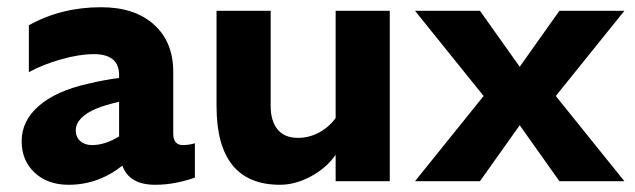

<svg xmlns="http://www.w3.org/2000/svg" viewBox="-20 -502 1760 532"><path d="M319 -43Q252 10 170 10Q112 10 76 -23.5Q40 -57 40 -111Q40 -167 87.5 -208.5Q135 -250 224 -270Q270 -281 310 -286V-294Q310 -352 240 -352Q200 -352 149 -337.5Q98 -323 60 -302V-432Q150 -482 260 -482Q353 -482 406.5 -434Q460 -386 460 -303V-132Q460 -100 487 -100Q503 -100 520 -105V-10Q499 -2 469.5 4Q440 10 410 10Q338 10 319 -43ZM235 -100Q271 -100 310 -124V-220Q271 -211 247 -201Q220 -190 205 -174.5Q190 -159 190 -141Q190 -122 202.5 -111Q215 -100 235 -100Z M580 -208V-472H730V-208Q730 -167 749 -143.5Q768 -120 806 -120Q836 -120 863.5 -134.5Q891 -149 910 -175V-472H1060V0H910V-73Q884 -36 841 -13Q798 10 756 10Q580 10 580 -208Z M1520 -236 1710 0H1530L1420 -155L1310 0H1130L1320 -236L1130 -472H1310L1420 -317L1530 -472H1710Z"/></svg>

Font: Madhuban Bold
Style: Regular
Weight: 700
Designer: jaikishan Patel
Foundry: MagicType
Version: Version 1.000